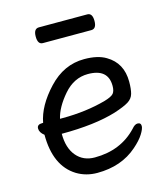

<svg xmlns="http://www.w3.org/2000/svg" viewBox="-107 -768 757 874"><g transform="rotate(-15 271.5 -330.5)"><path d="M244 24Q191 24 148 -2Q56 -59 56 -206Q35 -222 35 -241Q35 -260 60 -260H64Q78 -337 150.5 -414.5Q223 -492 319 -492Q383 -492 421 -469Q491 -428 491 -340Q491 -305 485 -283.5Q479 -262 458 -249Q437 -236 391 -221Q290 -190 133 -190Q133 -123 165 -85Q197 -47 251 -47Q374 -47 451 -129Q465 -146 478 -146Q494 -146 494 -130Q494 -117 479 -93Q464 -69 433 -42Q358 24 244 24ZM143 -258H155Q266 -258 360 -284Q394 -294 403.5 -305.5Q413 -317 413 -341Q413 -422 318 -422Q252 -422 203.5 -366Q155 -310 143 -258ZM157 -611Q133 -611 133 -648Q133 -685 158 -685H386Q410 -685 410 -648Q410 -611 385 -611Z"/></g></svg>

Font: LXGW WenKai TC
Style: Bold
Weight: 700
Designer: LXGW / Fontworks Inc.
Foundry: LXGW / Fontworks Inc.
Version: Version 1.330;April 28, 2024